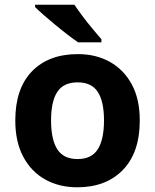

<svg xmlns="http://www.w3.org/2000/svg" viewBox="-20 -786 659 816"><path d="M574 -274Q574 -138 502.5 -64Q431 10 308 10Q232 10 172.5 -23Q113 -56 79 -119.5Q45 -183 45 -274Q45 -410 116 -483Q187 -556 311 -556Q388 -556 447 -523Q506 -490 540 -427.5Q574 -365 574 -274ZM197 -274Q197 -193 223.5 -151.5Q250 -110 310 -110Q369 -110 395.5 -151.5Q422 -193 422 -274Q422 -355 395.5 -395.5Q369 -436 310 -436Q250 -436 223.5 -395.5Q197 -355 197 -274ZM296 -766Q311 -744 331.5 -716.5Q352 -689 373.5 -663.5Q395 -638 411 -619V-606H312Q293 -619 267.5 -638.5Q242 -658 215.5 -680Q189 -702 166 -722Q143 -742 129 -756V-766Z"/></svg>

Font: Noto Sans NKo Unjoined
Style: Bold
Weight: 700
Designer: Monotype Design Team
Foundry: Monotype Imaging Inc.
Version: Version 2.004